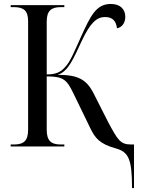

<svg xmlns="http://www.w3.org/2000/svg" viewBox="-20 -740 720 970"><path d="M647 210H657V-10H642C587 -10 574 -35 527 -122L453 -268C417 -339 374 -362 271 -362C326 -378 353 -449 391 -529C436 -626 469 -654 511 -654C552 -654 567 -630 571 -597C594 -601 613 -622 613 -655C613 -691 590 -720 540 -720C466 -720 438 -661 390 -556C354 -476 334 -426 308 -400C286 -376 263 -364 216 -364V-630C216 -685 238 -704 287 -704H305V-714H34V-704H50C100 -704 122 -686 122 -633V-84C122 -29 100 -10 50 -10H34V0H305V-10H287C238 -10 216 -29 216 -85V-354C302 -354 318 -336 351 -268L435 -95C460 -43 482 -13 566 10C630 28 647 65 647 210Z"/></svg>

Font: Noto Serif Display SemiCondensed
Style: Regular
Weight: 400
Width: 4
Designer: Monotype Design Team
Foundry: Monotype Imaging Inc.
Version: Version 2.009